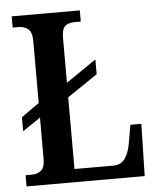

<svg xmlns="http://www.w3.org/2000/svg" viewBox="-52 -759 662 803"><g transform="rotate(-5 279.5 -357.0)"><path d="M27 0V-47H54Q76 -47 92 -59.5Q108 -72 108 -110V-282L33 -231V-290L108 -343V-602Q108 -641 91.5 -654Q75 -667 50 -667H27V-714H313V-667H288Q260 -667 246.5 -654.5Q233 -642 233 -605V-417L360 -504V-442L233 -356V-55H396Q428 -55 445 -78.5Q462 -102 469 -144L482 -219H528L523 0Z"/></g></svg>

Font: Noto Serif Hebrew Condensed SemiBold
Style: Regular
Weight: 600
Width: 3
Designer: Monotype Design Team
Foundry: Monotype Imaging Inc.
Version: Version 2.004; ttfautohint (v1.8.4.7-5d5b)